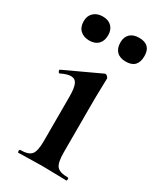

<svg xmlns="http://www.w3.org/2000/svg" viewBox="-151 -623 569 679"><g transform="rotate(30 133.0 -283.5)"><path d="M44 0Q41 0 41 -6Q41 -12 44 -12Q78 -12 89.5 -26Q101 -40 101 -81V-263Q101 -297 94 -312.5Q87 -328 70 -328Q62 -328 52 -325Q42 -322 30 -316Q26 -315 23.5 -321Q21 -327 24 -328L168 -395Q170 -396 171 -396Q175 -396 179.5 -391.5Q184 -387 184 -384Q184 -373 183 -344Q182 -315 182 -264V-81Q182 -40 193.5 -26Q205 -12 239 -12Q242 -12 242 -6Q242 0 239 0Q219 0 194 -1Q169 -2 141 -2Q114 -2 88.5 -1Q63 0 44 0ZM62 -469Q39 -469 25 -482Q11 -495 11 -519Q11 -541 25 -554Q39 -567 62 -567Q85 -567 98 -554Q111 -541 111 -519Q111 -495 98 -482Q85 -469 62 -469ZM211 -469Q187 -469 174 -482Q161 -495 161 -519Q161 -541 174 -553.5Q187 -566 211 -566Q259 -566 259 -519Q259 -469 211 -469Z"/></g></svg>

Font: Cormorant Light SemiBold
Style: Regular
Weight: 600
Version: Version 4.000